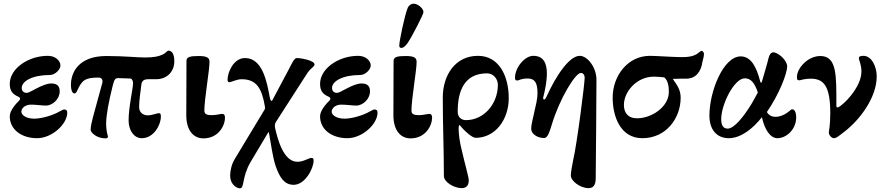

<svg xmlns="http://www.w3.org/2000/svg" viewBox="-20 -736 4801 1042"><path d="M181 14C262 14 345 -62 345 -125C345 -137 339 -142 328 -142C324 -142 314 -137 301 -130C269 -111 207 -92 166 -92C123 -92 96 -111 96 -130C96 -146 111 -163 136 -167C140 -168 146 -168 152 -168C176 -168 210 -163 229 -163C266 -163 304 -199 304 -240C304 -264 295 -283 258 -283C211 -283 144 -232 126 -232C106 -232 98 -244 98 -259C98 -295 155 -329 251 -329C279 -329 308 -359 308 -380C308 -408 279 -433 240 -433C132 -433 33 -363 33 -281C33 -241 50 -224 80 -211C92 -205 91 -197 83 -189C67 -174 33 -136 33 -105C33 -32 98 14 181 14Z M553 15C563 15 569 10 564 -3C560 -17 556 -38 556 -67C557 -114 569 -181 592 -272C599 -300 604 -312 620 -312C621 -312 621 -312 622 -312L685 -310C697 -310 702 -297 702 -284C702 -255 677 -150 678 -80C679 -26 708 14 750 14C814 14 853 -58 853 -102C853 -117 852 -122 840 -122L825 -118C812 -114 794 -110 782 -110C761 -110 735 -121 735 -156C735 -193 744 -248 747 -275C749 -297 761 -306 784 -306H830C877 -306 926 -339 926 -404C926 -443 913 -461 895 -461C885 -461 883 -448 858 -438C841 -430 814 -424 767 -424C744 -424 719 -426 683 -428C650 -430 604 -432 557 -432C407 -432 365 -343 365 -276C365 -243 374 -229 384 -229C393 -229 397 -240 399 -244C424 -299 440 -315 514 -315C535 -316 539 -298 535 -285L485 -102C477 -71 472 -49 472 -31C472 -17 504 15 553 15Z M1084 15C1163 15 1201 -51 1201 -98C1201 -112 1195 -118 1186 -118C1176 -118 1152 -111 1130 -111C1108 -111 1089 -114 1089 -135C1089 -198 1117 -353 1117 -400C1117 -421 1106 -432 1058 -432C1013 -432 992 -427 992 -406L991 -111C991 -27 1031 15 1084 15Z M1282 286C1308 286 1291 227 1340 143L1436 -18H1439C1451 44 1459 115 1476 165C1498 228 1523 267 1574 267C1635 267 1682 180 1682 135C1682 124 1677 121 1671 121C1655 121 1628 142 1594 142C1519 142 1487 21 1473 -41C1470 -55 1472 -67 1478 -75L1642 -330C1653 -348 1663 -359 1675 -369C1681 -375 1687 -380 1687 -386C1687 -408 1614 -421 1590 -421C1576 -421 1561 -386 1547 -359L1456 -188C1451 -187 1446 -195 1444 -208C1429 -288 1406 -421 1310 -421C1247 -421 1215 -343 1215 -304C1215 -293 1218 -290 1225 -290C1236 -290 1264 -306 1291 -306C1371 -306 1401 -259 1418 -156C1419 -152 1418 -147 1417 -143L1254 127C1237 155 1229 190 1229 218C1229 261 1261 286 1282 286Z M1865 14C1946 14 2029 -62 2029 -125C2029 -137 2023 -142 2012 -142C2008 -142 1998 -137 1985 -130C1953 -111 1891 -92 1850 -92C1807 -92 1780 -111 1780 -130C1780 -146 1795 -163 1820 -167C1824 -168 1830 -168 1836 -168C1860 -168 1894 -163 1913 -163C1950 -163 1988 -199 1988 -240C1988 -264 1979 -283 1942 -283C1895 -283 1828 -232 1810 -232C1790 -232 1782 -244 1782 -259C1782 -295 1839 -329 1935 -329C1963 -329 1992 -359 1992 -380C1992 -408 1963 -433 1924 -433C1816 -433 1717 -363 1717 -281C1717 -241 1734 -224 1764 -211C1776 -205 1775 -197 1767 -189C1751 -174 1717 -136 1717 -105C1717 -32 1782 14 1865 14Z M2159 -476C2171 -476 2184 -491 2192 -502C2219 -542 2277 -657 2278 -669C2280 -687 2251 -715 2226 -716C2215 -717 2200 -709 2193 -694C2176 -654 2147 -512 2147 -491C2147 -481 2148 -476 2159 -476ZM2208 15C2287 15 2325 -51 2325 -98C2325 -112 2319 -118 2310 -118C2300 -118 2276 -111 2254 -111C2232 -111 2213 -114 2213 -135C2213 -198 2241 -353 2241 -400C2241 -421 2230 -432 2182 -432C2137 -432 2116 -427 2116 -406L2115 -111C2115 -27 2155 15 2208 15Z M2486 285C2516 285 2524 264 2524 243C2524 225 2503 154 2484 71C2475 35 2469 -9 2469 -38C2469 -50 2471 -57 2474 -57C2475 -57 2477 -56 2478 -54C2495 -31 2541 12 2561 12C2669 12 2741 -88 2741 -203C2741 -321 2690 -433 2574 -433C2450 -433 2383 -327 2383 -207C2383 -49 2389 72 2389 219C2389 253 2445 285 2486 285ZM2509 -84C2487 -84 2464 -97 2464 -130C2464 -240 2498 -338 2624 -338C2662 -337 2682 -303 2682 -276C2682 -171 2605 -84 2509 -84Z M3174 285C3199 285 3213 270 3213 231C3214 57 3217 -129 3217 -304C3217 -369 3169 -433 3126 -433C3072 -433 3000 -332 2944 -207C2939 -199 2937 -196 2933 -196C2931 -196 2926 -199 2928 -207C2940 -255 2947 -294 2948 -332C2949 -397 2927 -433 2874 -433C2828 -433 2775 -370 2775 -314C2775 -302 2779 -299 2788 -299C2796 -299 2806 -310 2844 -310C2884 -310 2897 -284 2897 -231C2897 -195 2887 -163 2881 -134C2875 -102 2863 -65 2863 -36C2863 -11 2894 13 2933 13C2954 13 2964 -26 2975 -61C3017 -200 3102 -340 3132 -340C3145 -340 3153 -330 3153 -313C3153 -283 3112 42 3091 131C3083 170 3078 201 3078 217C3078 246 3129 285 3174 285Z M3466 14C3595 14 3674 -94 3674 -206C3674 -250 3653 -276 3631 -308C3647 -309 3688 -309 3704 -309C3757 -309 3785 -348 3792 -400C3801 -435 3806 -451 3790 -460C3783 -461 3779 -455 3769 -448C3744 -428 3709 -426 3679 -426C3635 -426 3539 -433 3507 -433C3388 -433 3305 -326 3305 -206C3305 -104 3347 14 3466 14ZM3438 -94C3386 -94 3366 -126 3366 -167C3366 -237 3434 -320 3529 -320C3546 -320 3567 -318 3585 -316C3605 -300 3610 -267 3610 -238C3610 -154 3514 -94 3438 -94Z M3935 14C4002 14 4068 -40 4115 -100C4130 -32 4160 14 4200 14C4246 14 4301 -32 4301 -99C4301 -113 4298 -143 4279 -143C4279 -143 4278 -143 4277 -143C4269 -140 4237 -102 4188 -102C4173 -102 4154 -107 4142 -128C4207 -222 4252 -336 4252 -376C4252 -409 4203 -452 4176 -452C4164 -452 4155 -438 4151 -421C4144 -390 4128 -339 4115 -293C4114 -289 4112 -287 4111 -287C4109 -287 4107 -289 4106 -293C4086 -372 4056 -430 4000 -430C3905 -430 3830 -239 3830 -109C3830 -31 3871 14 3935 14ZM3929 -38C3904 -38 3894 -58 3894 -89C3894 -170 3965 -311 4022 -311C4055 -311 4075 -287 4093 -234C4082 -215 4072 -196 4062 -178C4014 -98 3963 -38 3929 -38Z M4506 14C4519 14 4531 3 4561 -20C4639 -79 4738 -201 4738 -322C4738 -374 4711 -433 4666 -433C4646 -433 4641 -428 4641 -419C4641 -412 4655 -386 4655 -348C4655 -277 4588 -196 4541 -161C4530 -153 4528 -153 4524 -153C4519 -153 4519 -160 4519 -164C4519 -325 4523 -432 4432 -432C4364 -432 4305 -366 4305 -318C4305 -306 4306 -300 4319 -300C4337 -305 4358 -309 4380 -309C4450 -309 4486 -270 4486 -122C4486 -56 4478 -22 4478 -18C4478 -1 4494 14 4506 14Z"/></svg>

Font: EB Garamond
Style: Bold
Weight: 700
Designer: Georg Duffner and Octavio Pardo
Foundry: Georg Duffner
Version: Version 1.000;PS 001.000;hotconv 1.0.88;makeotf.lib2.5.64775